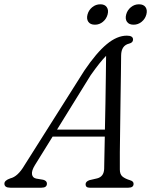

<svg xmlns="http://www.w3.org/2000/svg" viewBox="-48 -874 703 894"><path d="M114.5 -105Q98.5 -79 101 -62.5Q103.5 -46 120.5 -42.5L153 -37Q170.5 -32.5 170.5 -19Q170.5 0 145 0H0Q-27.5 0 -27.5 -19Q-27.5 -34 0 -43.5Q35 -51.5 66 -104.5L344.5 -545Q401 -628.5 449 -668.2Q497 -708 542.5 -708Q571.5 -708 571.5 -690Q571.5 -675.5 553.5 -671Q516.5 -662.5 516 -615.5Q516 -583 515 -528.2Q514 -473.5 513.2 -409Q512.5 -344.5 511.5 -280.8Q510.5 -217 510 -165Q509.5 -113 510 -84.5Q510 -62.5 522 -52.2Q534 -42 558.5 -34.5Q574 -30 574 -18Q574 0 549.5 0H369.5Q350.5 0 350.5 -16Q350.5 -28.5 368 -35L404.5 -43.5Q435.5 -51.5 437 -87.5Q437.5 -111 438.2 -150.5Q439 -190 440 -238H197ZM374 -523.5 217.5 -270.5H440.5Q442 -330.5 443 -394.2Q444 -458 444.8 -515.5Q445.5 -573 446 -614Q432.5 -600.5 414.5 -578Q396.5 -555.5 374 -523.5ZM394 -759Q372.5 -759 363.2 -772.5Q354 -786 359.5 -806.5Q365 -827 381.5 -840.5Q398 -854 419.5 -854Q440 -854 449.2 -840.5Q458.5 -827 453 -806.5Q447.5 -786 431.2 -772.5Q415 -759 394 -759ZM574 -759Q552.5 -759 543.2 -772.5Q534 -786 539.5 -806.5Q545 -827 561.5 -840.5Q578 -854 599 -854Q620.5 -854 629.8 -840.5Q639 -827 633.5 -806.5Q628 -786 611.5 -772.5Q595 -759 574 -759Z"/></svg>

Font: Fraunces 9pt Soft Light
Style: Italic
Weight: 300
Italic angle: -16°
Version: Version 1.000;[0bf87f6ff]